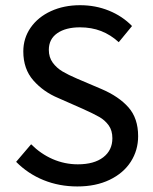

<svg xmlns="http://www.w3.org/2000/svg" viewBox="-20 -687 574 720"><path d="M272 -70.8Q333 -70.8 367.2 -97.2Q401.4 -123.5 401.4 -168.5Q401.4 -197.8 387.5 -217Q373.5 -236.3 352.5 -248.3Q331.5 -260.3 290.5 -278.8L198.7 -319.3Q143.1 -342.3 105.2 -385.3Q67.4 -428.2 67.4 -494.1Q67.4 -543.9 95 -583.5Q122.6 -623 171.1 -645.3Q219.7 -667.5 280.3 -667.5Q338.4 -667.5 388.7 -647Q439 -626.5 475.1 -589.4L425.3 -528.8Q395 -556.6 359.1 -570.6Q323.2 -584.5 279.8 -584.5Q226.6 -584.5 194.8 -562.5Q163.1 -540.5 163.1 -500Q163.1 -472.2 177.7 -452.1Q192.4 -432.1 214.6 -418.9Q236.8 -405.8 269 -392.1L360.8 -353Q425.8 -325.2 461.9 -284.2Q498 -243.2 498 -176.3Q498 -123.5 470.5 -80.6Q442.9 -37.6 391.1 -12.7Q339.4 12.2 270 12.2Q202.1 12.2 143.6 -11.5Q85 -35.2 40.5 -80.1L96.7 -146Q132.8 -109.9 177.7 -90.3Q222.7 -70.8 272 -70.8Z"/></svg>

Font: Varta SemiBold
Style: Regular
Weight: 600
Designer: Joana Correia, Viktoriya Grabowska, Eben Sorkin
Foundry: Sorkin Type
Version: Version 1.003; ttfautohint (v1.3) -l 8 -r 24 -G 200 -x 12 -H